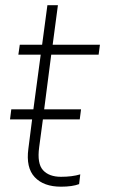

<svg xmlns="http://www.w3.org/2000/svg" viewBox="-20 -700 430 730"><path d="M180.2 -529.8H359.9L355 -492.2H174.8L147.9 -284.2H288.1L283.2 -246.1H143.1L128.9 -140.1Q120.6 -78.1 143.6 -53Q166.5 -27.8 211.9 -27.8Q254.4 -27.8 285.2 -37.1L280.8 0Q254.9 9.8 211.9 9.8Q146 9.8 112.1 -26.4Q78.1 -62.5 87.9 -134.8L102.1 -246.1H18.1L22.9 -284.2H106.9L134.8 -492.2H49.8L55.2 -529.8H140.1L160.2 -680.2H200.2Z"/></svg>

Font: Cooper Hewitt
Style: Light Italic
Weight: 704
Designer: Village Type and Design LLC
Foundry: Cooper Hewitt Smithsonian Design Museum
Version: 1.000